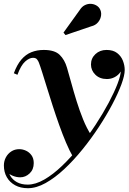

<svg xmlns="http://www.w3.org/2000/svg" viewBox="-54 -733 678 1013"><path d="M93 260Q54.5 260 26 244.5Q-2.5 229 -18 202Q-33.5 175 -33.5 140Q-33.5 117 -23 97.2Q-12.5 77.5 5.8 65.8Q24 54 48 54Q65.5 54 83 62Q100.5 70 112.2 86.2Q124 102.5 124 127.5Q124 161.5 102.2 182Q80.5 202.5 52.5 202.5Q33 202.5 13.5 194.5Q-6 186.5 -19.2 172.5Q-32.5 158.5 -32.5 140H-13.5Q-13.5 170 -0.8 192.8Q12 215.5 35.5 228.2Q59 241 92 241Q133.5 241 179.8 214.2Q226 187.5 273.5 142Q321 96.5 366.2 40.5Q411.5 -15.5 450.8 -75.5Q490 -135.5 519.8 -191.5Q549.5 -247.5 566.5 -292Q583.5 -336.5 583.5 -362Q583.5 -383.5 575 -403.8Q566.5 -424 549.5 -436.8Q532.5 -449.5 508 -449.5V-468.5Q532.5 -468.5 552 -457.5Q571.5 -446.5 582.2 -429Q593 -411.5 593 -392Q593 -370.5 581.5 -353.2Q570 -336 551 -326Q532 -316 510 -316Q472.5 -316 449.2 -338.8Q426 -361.5 426 -393Q426 -425.5 449.5 -447.5Q473 -469.5 508 -469.5Q543 -469.5 564 -453.2Q585 -437 594.5 -412.5Q604 -388 604 -363.5Q604 -335.5 586.8 -288.5Q569.5 -241.5 539 -183.5Q508.5 -125.5 468.2 -64Q428 -2.5 381.2 55.2Q334.5 113 285 159.2Q235.5 205.5 186.5 232.8Q137.5 260 93 260ZM331.5 95Q313 63.5 294.5 19.8Q276 -24 258.2 -73.8Q240.5 -123.5 224.2 -174Q208 -224.5 194 -269.8Q180 -315 169 -350Q158 -385 151 -403Q148 -411 141.5 -419.5Q135 -428 120 -428Q100.5 -428 78.5 -408.2Q56.5 -388.5 38 -338.5L19 -346.5Q35.5 -391.5 58.5 -418.5Q81.5 -445.5 111.2 -457.5Q141 -469.5 177 -469.5Q234.5 -469.5 261 -443.5Q287.5 -417.5 299.5 -375.5Q309.5 -342 322 -296Q334.5 -250 350 -200Q365.5 -150 384.5 -103Q403.5 -56 427 -20Q417 -6 406 8Q395 22 382.8 36.5Q370.5 51 357.5 65.8Q344.5 80.5 331.5 95ZM291.5 -548 281 -561 367 -680.5Q378 -698 393 -705.5Q408 -713 423.2 -712.8Q438.5 -712.5 451.2 -706Q464 -699.5 471 -689Q481.5 -673 479.5 -653Q477.5 -633 464 -616.2Q450.5 -599.5 427 -594Z"/></svg>

Font: Bodoni Moda 11pt
Style: Bold Italic
Weight: 700
Italic angle: -13°
Designer: Owen Earl
Foundry: indestructible type
Version: Version 2.004